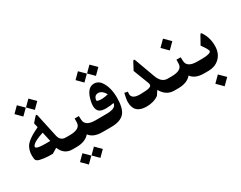

<svg xmlns="http://www.w3.org/2000/svg" viewBox="-91 -1051 2136 1705"><g transform="rotate(-30 977.5 -198.5)"><path d="M198.7 -529.3V-528.8L140.6 -471.2L83 -529.3L140.6 -586.9L198.7 -529.3ZM201.2 -529.3 258.8 -586.9 316.9 -529.3 258.8 -471.2 201.2 -528.8ZM381.3 0H373.5Q287.6 0 254.4 -85L203.1 -54.2Q158.2 -52.2 114.7 -58.1Q69.3 -64 53.7 -72.8Q37.1 -82 34.7 -99.1Q25.4 -166.5 52.2 -216.3Q79.6 -268.6 203.1 -326.2L192.9 -371.6L234.9 -418.9Q250.5 -436.5 255.4 -414.1L306.2 -179.7Q318.8 -121.6 373.5 -121.6H381.3Q402.8 -121.6 402.8 -79.6V-41.5Q403.3 0 381.3 0ZM217.3 -261.2Q130.9 -233.4 105.5 -207.5Q86.4 -188.5 97.7 -177.7Q112.3 -164.1 191.4 -163.6Q217.3 -163.1 239.3 -164.1Z M687 0H679.2Q586.9 0 549.3 -52.7Q505.4 0 412.6 0H378.4Q349.1 0 349.1 -41V-80.1Q349.1 -121.6 378.4 -121.6H415Q523.4 -121.6 525.4 -187L526.4 -228.5H569.3L571.3 -188.5Q574.7 -121.6 678.7 -121.6H687Q709 -121.6 709 -79.6V-41.5Q709 0 687 0ZM489.7 130.9V131.3L431.6 189L374 130.9L431.6 73.2L489.7 130.9ZM492.2 130.9 549.8 73.2 607.9 130.9 549.8 189 492.2 131.3Z M682.6 -121.6 791 -122.1Q893.6 -122.1 893.6 -175.8Q866.2 -167.5 818.8 -166.5Q770 -165.5 748 -181.6Q703.6 -214.4 736.8 -321.8Q765.1 -411.1 829.1 -411.1Q871.1 -411.1 897.9 -374.5Q944.8 -309.6 944.8 -200.2Q944.8 -90.8 905.3 -45.9Q864.7 0 767.6 0H682.6Q653.3 0 653.3 -41V-80.1Q653.3 -121.6 682.6 -121.6ZM889.2 -267.6Q858.4 -320.3 818.8 -320.3Q785.2 -320.3 774.9 -285.6Q772.5 -278.3 772.5 -272.5Q772.5 -265.1 784.2 -261.7Q822.3 -251 889.2 -267.6ZM819.3 -519.5V-519L761.2 -461.4L703.6 -519.5L761.2 -577.1L819.3 -519.5ZM821.8 -519.5 879.4 -577.1 937.5 -519.5 879.4 -461.4 821.8 -519Z M1426.3 0H1417.5Q1334 0 1289.1 -81.5L1259.8 -37.1Q1209.5 0 1133.8 0Q1008.3 0 1007.8 -117.7Q1007.8 -147.9 1022 -205.1L1054.7 -198.2Q1052.7 -180.7 1052.7 -174.3Q1054.2 -122.6 1138.2 -123Q1205.6 -123.5 1231 -131.3Q1264.6 -140.6 1252 -173.3L1190.9 -332L1229.5 -404.8Q1243.2 -430.2 1252.9 -403.3L1326.2 -202.6Q1355.5 -121.6 1417.5 -121.6H1426.3Q1448.2 -121.6 1448.2 -79.6V-41.5Q1448.2 0 1426.3 0Z M1731 0H1723.1Q1630.9 0 1593.3 -52.7Q1549.3 0 1456.5 0H1422.4Q1393.1 0 1393.1 -41V-80.1Q1393.1 -121.6 1422.4 -121.6H1459Q1567.4 -121.6 1569.3 -187L1570.3 -228.5H1613.3L1615.2 -188.5Q1618.7 -121.6 1722.7 -121.6H1731Q1752.9 -121.6 1752.9 -79.6V-41.5Q1752.9 0 1731 0ZM1560.1 -450.2 1621.1 -389.6 1560.1 -329.1 1499.5 -389.6Z M1726.6 -121.6H1765.1Q1826.7 -121.6 1852.1 -133.3Q1869.1 -141.6 1863.8 -154.8Q1851.6 -186 1818.4 -229.5L1863.3 -310.1Q1871.1 -323.7 1875 -323.7Q1879.4 -323.7 1886.7 -312Q1928.7 -248 1928.2 -166Q1928.7 -85 1876 -38.6Q1832.5 0 1766.1 0H1726.6Q1697.3 0 1697.3 -41V-80.1Q1697.3 -121.6 1726.6 -121.6ZM1861.8 -341.3ZM1823.2 68.8 1884.3 129.4 1823.2 189.9 1762.7 129.4Z"/></g></svg>

Font: Parastoo Print
Style: Print-Bold
Weight: 700
Foundry: Saber Rastikerdar (saber.rastikerdar@gmail.com)
Version: Version 1.0.0-alpha3